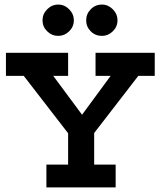

<svg xmlns="http://www.w3.org/2000/svg" viewBox="-20 -820 703 840"><path d="M6 -589H278V-488H213L339 -318L464 -488H398V-589H657V-488H585L392 -238V-100H486V0H183V-100H278V-237L84 -488H6ZM426 -800Q453 -800 473.5 -779.5Q494 -759 494 -731Q494 -703 473.5 -683Q453 -663 426 -663Q397 -663 377 -683Q357 -703 357 -731Q357 -759 377 -779.5Q397 -800 426 -800ZM235 -800Q262 -800 282.5 -779.5Q303 -759 303 -731Q303 -703 282.5 -683Q262 -663 235 -663Q207 -663 186.5 -683Q166 -703 166 -731Q166 -759 186.5 -779.5Q207 -800 235 -800Z"/></svg>

Font: Podkova
Style: Bold
Weight: 700
Designer: Ilya Yudin
Foundry: Cyreal (www.cyreal.org)
Version: Version 2.102; ttfautohint (v1.8.1.43-b0c9)